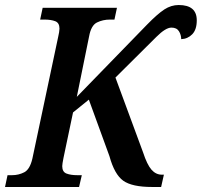

<svg xmlns="http://www.w3.org/2000/svg" viewBox="-38 -745 804 765"><path d="M-18 0H277L288 -47H270Q244 -47 227 -53.5Q210 -60 210 -83Q210 -91 215 -116L253 -297L316 -348L398 -123Q418 -50 453 -25Q488 0 568 0H604L615 -49H607Q583 -49 565.5 -69Q548 -89 532 -138L422 -436L585 -598Q622 -635 645 -635Q666 -635 675 -620.5Q684 -606 684 -589Q710 -590 728 -608.5Q746 -627 746 -664Q746 -725 674 -725Q644 -725 617 -707.5Q590 -690 548 -647L268 -359L317 -600Q325 -644 348.5 -655.5Q372 -667 400 -667H418L428 -714H132L122 -667H139Q165 -667 182 -660.5Q199 -654 199 -631Q199 -626 197.5 -616.5Q196 -607 194 -599L91 -113Q81 -70 58.5 -58.5Q36 -47 10 -47H-8Z"/></svg>

Font: Noto Serif SemiCondensed Semi
Style: Italic
Weight: 600
Width: 4
Italic angle: -12°
Designer: Monotype Design Team
Foundry: Monotype Imaging Inc.
Version: Version 1.901